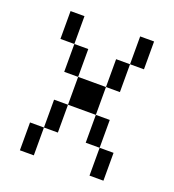

<svg xmlns="http://www.w3.org/2000/svg" viewBox="-117 -717 735 810"><g transform="rotate(20 250.0 -312.5)"><path d="M62.5 -125Q62.5 -125 62.5 0H125Q125 0 125 -125ZM375 -125Q375 -125 375 0H437.5Q437.5 0 437.5 -125ZM125 -125H187.5Q187.5 -125 187.5 -250H125Q125 -250 125 -125ZM375 -125Q375 -125 375 -250H312.5Q312.5 -250 312.5 -125ZM187.5 -250H312.5Q312.5 -250 312.5 -375H187.5Q187.5 -375 187.5 -250ZM187.5 -375Q187.5 -375 187.5 -500H125Q125 -500 125 -375ZM312.5 -375H375Q375 -375 375 -500H312.5Q312.5 -500 312.5 -375ZM125 -500Q125 -500 125 -625H62.5Q62.5 -625 62.5 -500ZM375 -500H437.5Q437.5 -500 437.5 -625H375Q375 -625 375 -500Z"/></g></svg>

Font: UnifontExMono
Style: Regular
Weight: 500
Version: Version 15.0.06